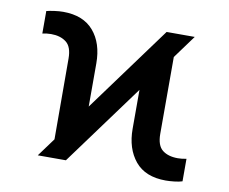

<svg xmlns="http://www.w3.org/2000/svg" viewBox="-66 -636 869 728"><g transform="rotate(10 368.0 -272.0)"><path d="M120.7 0 172.6 -70.7 171.9 -381.4Q171.9 -426.8 149.3 -444.2Q126.8 -461.6 90.9 -461.6Q74.2 -461.6 57.5 -457.7V-544.4Q70 -547.6 88.2 -550.1Q106.5 -552.6 121.4 -552.6Q198.9 -552.6 238.8 -506Q278.8 -459.5 278.8 -381.4V-215.6L520.6 -545.5H628.9L563.9 -456.7V-161.2Q563.9 -116.1 585.9 -98.7Q608 -81.3 645.2 -81.3Q652 -81.3 661.2 -82.2Q670.5 -83.1 678.3 -84.9V1.8Q666.5 5.7 647.9 7.8Q629.3 9.9 614.7 9.9Q535.9 9.9 496.6 -37.8Q457.4 -85.6 457.4 -161.6V-311.4L229 0Z"/></g></svg>

Font: Inter Zeller Medium
Style: Regular
Weight: 500
Designer: Rasmus Andersson; Joe Bland
Foundry: zeller
Version: Version 3.015;git-dec3a8cb1